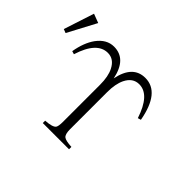

<svg xmlns="http://www.w3.org/2000/svg" viewBox="-156 -1098 1312 1312"><g transform="rotate(45 500.0 -442.0)"><path d="M373.5 -54.2V-77.1Q441.9 -81.5 456.5 -102.1Q465.3 -115.7 465.3 -156.2V-515.1Q465.3 -596.7 440.4 -645Q408.7 -708 349.1 -708Q245.1 -708 191.4 -537.1L168.5 -543.9Q184.6 -639.2 227.5 -699.2Q278.3 -768.1 349.1 -768.1Q468.8 -768.1 500.5 -612.8Q531.7 -768.1 651.4 -768.1Q791.5 -768.1 832 -543.9L809.1 -537.1Q753.4 -708 652.3 -708Q590.8 -708 559.1 -643.1Q535.2 -593.3 535.2 -515.1V-156.2Q535.2 -106.9 553.2 -93.3Q570.3 -80.1 627 -77.1V-54.2ZM92.8 -830.1 158.2 -805.2 48.8 -599.1 21 -609.9Z"/></g></svg>

Font: I.Ming
Style: Regular
Weight: 400
Designer: Ichiten Fonts Project
Version: Version 5.10 Mar 24, 2018